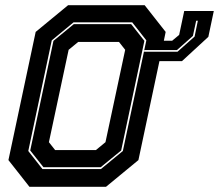

<svg xmlns="http://www.w3.org/2000/svg" viewBox="-20 -720 844 740"><path d="M690 -677.5H804L783 -578L681.5 -484.5H594.5L513.5 -103L388.5 0H93.5L12.5 -103L117.5 -597L242.5 -700H537.5L618.5 -597L611.5 -563H643.5L670.5 -585.5ZM736 -640 723.5 -581.5 662 -527H536.5L535 -520.5H664L730 -579L742.5 -640ZM143.5 -68.5H369L453.5 -138L544 -564.5L489.5 -634H263.5L179.5 -564.5L89 -138ZM147.5 -75.5 96.5 -140 186 -562.5 264.5 -627H485.5L536.5 -562.5L447 -140L368 -75.5ZM192.5 -141.5H349.5L386.5 -172L462.5 -528L438.5 -558.5H281.5L244.5 -528L168.5 -172Z"/></svg>

Font: Tourney Expanded ExtraBold
Style: Italic
Weight: 800
Width: 7
Italic angle: -12°
Designer: Tyler Finck
Foundry: Etcetera Type Co
Version: Version 1.010; ttfautohint (v1.8.3)